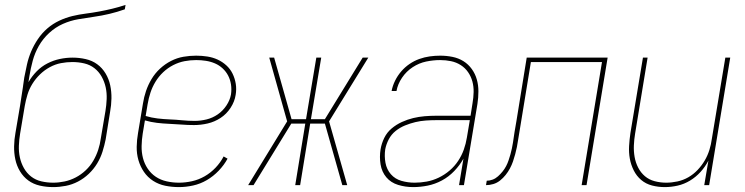

<svg xmlns="http://www.w3.org/2000/svg" viewBox="-20 -755 3040 783"><path d="M197 8Q169 8 142.5 2Q116 -4 95.5 -19Q75 -34 61.5 -56.5Q48 -79 42.5 -105Q37 -131 37.5 -158.5Q38 -186 43 -213L62 -325Q65 -345 68 -364.5Q71 -384 74 -403V-404Q75 -413 76.5 -421.5Q78 -430 79 -439Q84 -465 90 -492Q96 -519 107 -545Q118 -571 134.5 -595.5Q151 -620 173 -639Q195 -658 221.5 -670.5Q248 -683 275 -689.5Q302 -696 329.5 -699.5Q357 -703 384 -708Q411 -713 438 -719.5Q465 -726 492 -735L489 -717Q458 -706 426.5 -698.5Q395 -691 363 -686.5Q331 -682 299 -676.5Q267 -671 236.5 -657.5Q206 -644 180.5 -620.5Q155 -597 138.5 -568Q122 -539 113.5 -507.5Q105 -476 100 -445Q99 -439 98 -432.5Q97 -426 96 -420Q110 -444 129.5 -464Q149 -484 173.5 -496.5Q198 -509 224 -514.5Q250 -520 276 -520Q303 -520 329.5 -514Q356 -508 376.5 -493Q397 -478 410.5 -455.5Q424 -433 429.5 -407Q435 -381 434.5 -353.5Q434 -326 429 -299L411 -187Q406 -162 398 -136.5Q390 -111 376 -88Q362 -65 342 -46Q322 -27 298 -14.5Q274 -2 248 3Q222 8 197 8ZM197 -10Q220 -10 243.5 -15Q267 -20 289 -31.5Q311 -43 329.5 -60.5Q348 -78 360.5 -99.5Q373 -121 380.5 -144Q388 -167 391 -190L410 -302Q414 -326 415 -351Q416 -376 411 -399Q406 -422 394.5 -442.5Q383 -463 365 -477Q347 -491 323.5 -496.5Q300 -502 275 -502Q252 -502 228.5 -497.5Q205 -493 183 -481Q161 -469 143 -451.5Q125 -434 112 -413Q99 -392 92 -369Q85 -346 81 -323L62 -210Q58 -186 57 -161Q56 -136 61 -113Q66 -90 77.5 -69.5Q89 -49 107 -35Q125 -21 148.5 -15.5Q172 -10 197 -10Z M710 8Q681 8 654 2.5Q627 -3 604.5 -17.5Q582 -32 567 -54Q552 -76 544.5 -102Q537 -128 537.5 -156.5Q538 -185 543 -213L563 -333Q567 -359 575.5 -384Q584 -409 598 -432.5Q612 -456 632.5 -475Q653 -494 677.5 -506.5Q702 -519 728 -523.5Q754 -528 780 -528Q803 -528 825.5 -524.5Q848 -521 867.5 -512Q887 -503 903 -488.5Q919 -474 928.5 -454.5Q938 -435 941.5 -413Q945 -391 941 -368Q937 -341 920.5 -315.5Q904 -290 879.5 -274Q855 -258 827 -251.5Q799 -245 771 -245Q746 -245 720.5 -247Q695 -249 670 -250Q645 -251 620 -254Q595 -257 571 -264L562 -210Q558 -185 557.5 -159.5Q557 -134 563 -110.5Q569 -87 582.5 -67Q596 -47 615.5 -34Q635 -21 659.5 -15.5Q684 -10 710 -10Q736 -10 763 -16Q790 -22 814.5 -36Q839 -50 859 -71Q879 -92 892 -117L908 -108Q894 -82 872 -59Q850 -36 823.5 -20.5Q797 -5 767.5 1.5Q738 8 710 8ZM774 -262Q798 -262 822.5 -268Q847 -274 868 -288.5Q889 -303 903.5 -325Q918 -347 922 -370Q925 -391 922 -410.5Q919 -430 910.5 -446.5Q902 -463 888 -476Q874 -489 856.5 -496.5Q839 -504 819.5 -507Q800 -510 780 -510Q756 -510 732.5 -505.5Q709 -501 686.5 -489.5Q664 -478 645.5 -460.5Q627 -443 614 -421.5Q601 -400 593.5 -377Q586 -354 582 -330L574 -282Q597 -275 622 -272Q647 -269 672.5 -268Q698 -267 723 -264.5Q748 -262 774 -262Z M1014 0H992L1151 -260L1078 -520H1098L1169 -269H1228L1270 -520H1290L1248 -269H1305L1459 -520H1482L1322 -260L1396 0H1376L1305 -251H1245L1204 0H1184L1225 -251H1168Z M1665 8Q1633 8 1603.5 -1Q1574 -10 1555.5 -32Q1537 -54 1532 -84.5Q1527 -115 1532 -146Q1536 -170 1547 -192.5Q1558 -215 1577 -231Q1596 -247 1619 -257.5Q1642 -268 1665 -273.5Q1688 -279 1711.5 -281Q1735 -283 1758 -283H1899L1907 -334Q1911 -357 1911.5 -379.5Q1912 -402 1906.5 -422.5Q1901 -443 1889 -460.5Q1877 -478 1859 -489.5Q1841 -501 1819.5 -505.5Q1798 -510 1775 -510Q1747 -510 1718 -504Q1689 -498 1663 -481Q1637 -464 1619.5 -438Q1602 -412 1597 -384H1577Q1581 -405 1591 -425.5Q1601 -446 1616 -463.5Q1631 -481 1650 -494Q1669 -507 1690 -514.5Q1711 -522 1732.5 -525Q1754 -528 1775 -528Q1801 -528 1825.5 -523Q1850 -518 1870 -505.5Q1890 -493 1904 -473.5Q1918 -454 1924.5 -431Q1931 -408 1931 -382.5Q1931 -357 1927 -331L1872 0H1852L1870 -108Q1855 -81 1832.5 -57.5Q1810 -34 1782 -19Q1754 -4 1724 2Q1694 8 1665 8ZM1671 -10Q1695 -10 1720 -14.5Q1745 -19 1769 -30.5Q1793 -42 1813.5 -59.5Q1834 -77 1848.5 -99Q1863 -121 1871.5 -145Q1880 -169 1884 -194L1896 -265H1758Q1738 -265 1716.5 -263.5Q1695 -262 1674 -257Q1653 -252 1632 -243.5Q1611 -235 1593.5 -221Q1576 -207 1565.5 -187Q1555 -167 1551 -146Q1547 -118 1552 -91Q1557 -64 1574 -44.5Q1591 -25 1617 -17.5Q1643 -10 1671 -10Z M1962 0 1965 -18Q1977 -18 1989 -22.5Q2001 -27 2011 -36Q2021 -45 2029.5 -55.5Q2038 -66 2044 -77.5Q2050 -89 2054 -101Q2058 -113 2061.5 -125Q2065 -137 2067.5 -149.5Q2070 -162 2072 -174Q2075 -196 2078.5 -217.5Q2082 -239 2086 -261L2128 -520H2458L2372 0H2352L2435 -502H2145L2105 -258Q2102 -240 2099 -221.5Q2096 -203 2093 -185Q2091 -170 2088 -155.5Q2085 -141 2081 -126Q2077 -111 2072 -96.5Q2067 -82 2059.5 -68Q2052 -54 2042 -41.5Q2032 -29 2019.5 -19Q2007 -9 1992 -4.5Q1977 0 1962 0Z M2691 8Q2664 8 2639 1.5Q2614 -5 2595 -21Q2576 -37 2564.5 -60Q2553 -83 2548.5 -108Q2544 -133 2545.5 -159.5Q2547 -186 2551 -213L2602 -520H2621L2570 -210Q2566 -186 2565 -162Q2564 -138 2568 -115Q2572 -92 2582.5 -71.5Q2593 -51 2610 -36.5Q2627 -22 2650 -16Q2673 -10 2697 -10Q2719 -10 2742.5 -15Q2766 -20 2787 -32Q2808 -44 2825 -62Q2842 -80 2854 -100.5Q2866 -121 2873 -143.5Q2880 -166 2883 -189L2938 -520H2958L2872 0H2852L2869 -100Q2856 -75 2837 -54Q2818 -33 2794 -18.5Q2770 -4 2743.5 2Q2717 8 2691 8Z"/></svg>

Font: Iosevka SS04 Thin
Style: Italic
Weight: 100
Italic angle: -9°
Monospace: yes
Designer: Belleve Invis
Foundry: Belleve Invis
Version: Version 19.0.0; ttfautohint (v1.8.4)